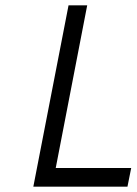

<svg xmlns="http://www.w3.org/2000/svg" viewBox="-20 -700 512 720"><path d="M237 -680H307L189 -70H472L458 0H105Z"/></svg>

Font: Teachers[wght] Italic
Style: Regular
Weight: 400
Designer: Alfredo Marco Pradil & Chank Diesel
Version: Version 1.000;Glyphs 3.1.2 (3151)